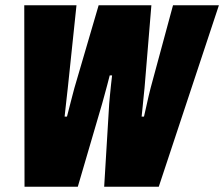

<svg xmlns="http://www.w3.org/2000/svg" viewBox="-20 -708 850 728"><path d="M73 0 72 -688H270L237 -374Q236 -366 234 -347.5Q232 -329 229.5 -307Q227 -285 225 -266H234Q239 -285 244.5 -307Q250 -329 255 -347.5Q260 -366 262 -374L354 -688H554L528 -374Q527 -364 525 -345Q523 -326 521 -304.5Q519 -283 517 -266H526Q530 -283 534.5 -303.5Q539 -324 543.5 -343.5Q548 -363 551 -374L636 -688H810L582 0H375L394 -314Q395 -328 397 -347.5Q399 -367 401 -387Q403 -407 405 -422H396Q392 -405 386 -383.5Q380 -362 375 -343Q370 -324 367 -314L275 0Z"/></svg>

Font: Archivo ExtraCondensed Black
Style: Italic
Weight: 900
Width: 2
Italic angle: -10°
Designer: Hector Gatti
Foundry: Omnibus-Type
Version: Version 2.001